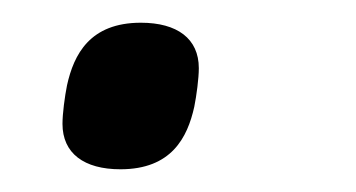

<svg xmlns="http://www.w3.org/2000/svg" viewBox="-20 -137 313 169"><path d="M86 12C131 12 145 -16 151 -43C153 -53 155 -68 155 -77C155 -103 136 -117 104 -117C59 -117 45 -89 39 -62C37 -52 35 -37 35 -28C35 -2 54 12 86 12Z"/></svg>

Font: Braiins Sans
Style: Italic
Weight: 400
Italic angle: -11.31°
Designer: Mike Abbink, Paul van der Laan, Pieter van Rosmalen, Jiri Chlebus, Lubos Buracinsky
Foundry: Bold Monday, Sudetype
Version: Version 1.000;hotconv 1.0.109;makeotfexe 2.5.65596